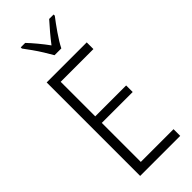

<svg xmlns="http://www.w3.org/2000/svg" viewBox="-299 -992 1037 1037"><g transform="rotate(-45 220.0 -473.5)"><path d="M389 0H83V-714H389V-663H139V-399H375V-349H139V-51H389ZM217 -788Q204 -811 187 -838.5Q170 -866 151.5 -892Q133 -918 118 -938V-947H152Q173 -925 197.5 -895.5Q222 -866 243 -837Q266 -867 287.5 -892.5Q309 -918 335 -947H369V-938Q345 -907 315.5 -864.5Q286 -822 269 -788Z"/></g></svg>

Font: Noto Sans Khmer UI Condensed Light
Style: Regular
Weight: 300
Width: 3
Designer: Danh Hong and the Monotype Design Team
Foundry: Monotype Imaging Inc.
Version: Version 2.002; ttfautohint (v1.8.4.7-5d5b)